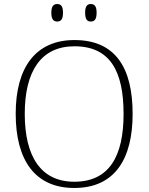

<svg xmlns="http://www.w3.org/2000/svg" viewBox="-20 -924 738 954"><path d="M431 -817C449 -817 460 -827 460 -861C460 -894 449 -904 431 -904C414 -904 403 -894 403 -861C403 -827 414 -817 431 -817ZM264 -817C282 -817 293 -827 293 -861C293 -894 282 -904 264 -904C247 -904 235 -894 235 -861C235 -827 247 -817 264 -817ZM349 10C551 10 639 -135 639 -358C639 -588 553 -725 350 -725C157 -725 58 -589 58 -359C58 -128 154 10 349 10ZM349 -21C183 -21 103 -147 103 -358C103 -569 183 -694 350 -694C528 -694 594 -569 594 -358C594 -148 523 -21 349 -21Z"/></svg>

Font: Noto Serif Telugu ExtraLight
Style: Regular
Weight: 200
Designer: Jelle Bosma - Monotype Design Team
Foundry: Monotype Imaging Inc.
Version: Version 2.005